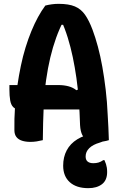

<svg xmlns="http://www.w3.org/2000/svg" viewBox="-20 -730 640 1000"><path d="M29 -287H283Q313 -287 337 -280.5Q361 -274 378 -260L412 -275V-160H84Q61 -160 49 -172Q37 -184 33 -207.5Q29 -231 29 -264ZM203 0Q187 4 171 6.5Q155 9 138 9Q114 9 95 3Q76 -3 65.5 -16.5Q55 -30 55 -52Q54 -112 58 -169.5Q62 -227 70 -281.5Q78 -336 88.5 -386.5Q99 -437 113 -482.5Q127 -528 143.5 -568Q160 -608 178 -641Q196 -674 216 -701Q231 -705 249 -707.5Q267 -710 285 -710Q338 -710 370 -696.5Q402 -683 423 -653Q444 -623 462 -575Q477 -535 490 -486.5Q503 -438 513 -382Q523 -326 530.5 -263Q538 -200 541 -130Q543 -99 544.5 -66.5Q546 -34 547 0Q535 4 519.5 6.5Q504 9 488 9Q459 9 439 1Q419 -7 409 -26Q399 -45 397 -78Q395 -145 390.5 -206.5Q386 -268 378 -324Q370 -380 359 -432.5Q348 -485 333 -533.5Q318 -582 297 -628L335 -601H274L314 -628Q290 -582 272.5 -533.5Q255 -485 242 -430.5Q229 -376 220 -312.5Q211 -249 207.5 -172Q204 -95 203 0ZM473 -37Q481 -39 493 -32Q505 -25 530 1Q525 3 517 6.5Q509 10 499 13Q464 23 445 41.5Q426 60 426 85Q426 103 436.5 111.5Q447 120 466 120Q481 120 493 116.5Q505 113 518 104H524Q529 115 532 124.5Q535 134 536.5 143.5Q538 153 538 166Q538 209 511 229.5Q484 250 440 250Q378 250 343.5 219Q309 188 309 133Q309 88 327.5 53Q346 18 382.5 -4.5Q419 -27 473 -37Z"/></svg>

Font: Recursive Monospace Casual
Style: Bold
Weight: 700
Version: Version 1.047